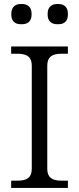

<svg xmlns="http://www.w3.org/2000/svg" viewBox="-20 -930 391 950"><path d="M213.9 -94.2Q213.9 -64 230.7 -50Q247.6 -36.1 283.2 -36.1H315.9V0H35.2V-36.1H67.9Q103.5 -36.1 120.4 -50Q137.2 -64 137.2 -94.2V-606Q137.2 -636.2 120.4 -650.1Q103.5 -664.1 67.9 -664.1H35.2V-700.2H315.9V-664.1H283.2Q247.6 -664.1 230.7 -650.1Q213.9 -636.2 213.9 -606ZM36.1 -856.9V-862.8Q36.1 -885.3 48.3 -897.7Q60.5 -910.2 83 -910.2H88.9Q111.3 -910.2 123.8 -897.7Q136.2 -885.3 136.2 -862.8V-856.9Q136.2 -834.5 123.8 -822.3Q111.3 -810.1 88.9 -810.1H83Q60.5 -810.1 48.3 -822.3Q36.1 -834.5 36.1 -856.9ZM215.8 -856.9V-862.8Q215.8 -885.3 228.3 -897.7Q240.7 -910.2 263.2 -910.2H269Q291.5 -910.2 303.7 -897.7Q315.9 -885.3 315.9 -862.8V-856.9Q315.9 -834.5 303.7 -822.3Q291.5 -810.1 269 -810.1H263.2Q240.7 -810.1 228.3 -822.3Q215.8 -834.5 215.8 -856.9Z"/></svg>

Font: LT Superior Serif
Style: Regular
Weight: 400
Designer: Daniel Lyons
Foundry: LyonsType
Version: Version 2.120;FEAKit 1.0